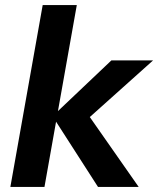

<svg xmlns="http://www.w3.org/2000/svg" viewBox="-20 -740 627 760"><path d="M368 0 188 -280 421 -501H586L299 -244L308 -316L529 0ZM21 0 149 -720H284L156 0Z"/></svg>

Font: DM Sans 18pt
Style: Bold Italic
Weight: 700
Italic angle: -10°
Designer: Colophon Foundry, Jonny Pinhorn
Foundry: Colophon Foundry
Version: Version 4.004;gftools[0.9.30]